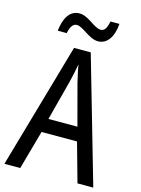

<svg xmlns="http://www.w3.org/2000/svg" viewBox="-133 -982 773 1056"><g transform="rotate(15 253.5 -453.5)"><path d="M94 -783H145C152 -820 166 -841 188 -841C223 -841 271 -784 322 -784C372 -784 406 -829 412 -907H361C354 -871 343 -849 320 -849C282 -849 238 -906 186 -906C127 -906 101 -850 94 -783ZM416 0H506L300 -715H205L0 0H90L152 -222H354ZM274 -530 335 -301H170L230 -530C238 -562 246 -600 252 -634C256 -605 267 -560 274 -530Z"/></g></svg>

Font: Noto Sans Devanagari UI Condensed
Style: Regular
Weight: 400
Width: 3
Designer: Jelle Bosma - Monotype Design Team
Foundry: Monotype Imaging Inc.
Version: Version 2.004